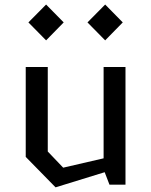

<svg xmlns="http://www.w3.org/2000/svg" viewBox="-20 -806 660 838"><path d="M188.5 -144.7 255.8 -74.2 490.7 -128.5V-71L222.5 11.7L92.3 -121.2V-513.7H188.5ZM527.7 0H457.8L432.2 -66.5V-513.7H527.7ZM104 -708.2 181.2 -786.2 258 -708.2 181.2 -629.8ZM361.8 -708.2 439 -786.2 515.8 -708.2 439 -629.8Z"/></svg>

Font: Monaspace Krypton Var ExLight
Style: Regular
Weight: 200
Designer: Riley Cran and the Lettermatic Team
Version: Version 1.200 (Monaspace Krypton Var)